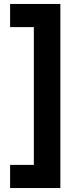

<svg xmlns="http://www.w3.org/2000/svg" viewBox="-20 -720 390 970"><path d="M285 230H31V113H151V-583H31V-700H285Z"/></svg>

Font: PT Sans Caption
Style: Bold
Weight: 700
Designer: A.Korolkova, O.Umpeleva, V.Yefimov
Foundry: ParaType Ltd
Version: Version 2.003W OFL